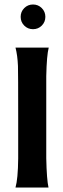

<svg xmlns="http://www.w3.org/2000/svg" viewBox="-20 -835 280 855"><path d="M49 -623H197Q188 -589 186 -496V-312V-130Q188 -35 196 0H49Q60 -38 61 -129V-314Q61 -511 60 -541Q58 -589 49 -623ZM166 -799Q182 -783 182 -760Q182 -737 166 -721Q150 -705 127 -705Q104 -705 88 -721Q72 -737 72 -760Q72 -783 88 -799Q104 -815 127 -815Q150 -815 166 -799Z"/></svg>

Font: GFS Neohellenic Rg
Style: Bold
Weight: 700
Designer: Designed by Takis Katsoulidis and George D. Matthiopoulos.
Foundry: Designed by Takis Katsoulidis and George D. Matthiopoulos.
Version: Version 1.0